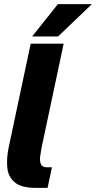

<svg xmlns="http://www.w3.org/2000/svg" viewBox="-20 -912 466 932"><path d="M207 -100H232L211 0H153Q84 0 52 -26.5Q20 -53 15.5 -97.5Q11 -142 22 -196L129 -700H289L182 -196Q178 -176 175 -153.5Q172 -131 178.5 -115.5Q185 -100 207 -100ZM426 -892 262 -735H136L261 -892Z"/></svg>

Font: Epunda Sans ExtraBold
Style: Italic
Weight: 800
Italic angle: -12.0243°
Designer: Simon Atzbach
Foundry: typofactur
Version: Version 2.204; ttfautohint (v1.8.4.7-5d5b)